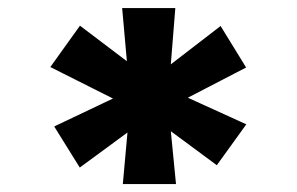

<svg xmlns="http://www.w3.org/2000/svg" viewBox="-20 -756 752 486"><path d="M290.9 -290 305.2 -448.7 319.3 -432.8 181.9 -331.9 117.2 -435.9 319.2 -531.9 290.3 -494.4 107.4 -586.3 182.4 -691 341.6 -570.4 305.2 -555.9 289.2 -735.6H423.8L409 -551.4L387 -573.6L538.4 -690.2L603 -585.1L418.8 -489.7L414.8 -527.2L603.5 -441.3L528.8 -337.8L392.4 -438.6L410 -448.7L425.5 -290Z"/></svg>

Font: Lexend Zetta
Style: Regular
Weight: 400
Designer: Bonnie Shaver-Troup, Thomas Jockin
Foundry: Lexend
Version: Version 1.007